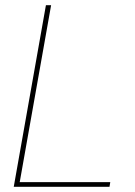

<svg xmlns="http://www.w3.org/2000/svg" viewBox="-20 -720 520 740"><path d="M33 0 157 -700H177L56 -18H405L402 0Z"/></svg>

Font: DM Sans 12pt Thin
Style: Italic
Weight: 250
Italic angle: -10°
Version: Version 4.004;gftools[0.9.30]